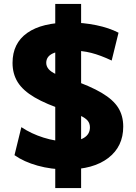

<svg xmlns="http://www.w3.org/2000/svg" viewBox="-20 -855 692 980"><path d="M321 10Q242 10 172 -9.5Q102 -29 54 -63L89 -206Q140 -172 202.5 -152.5Q265 -133 321 -133Q378 -133 408.5 -151.5Q439 -170 439 -205Q439 -225 427.5 -239Q416 -253 388.5 -265.5Q361 -278 314 -291Q216 -323 156.5 -358Q97 -393 70.5 -435.5Q44 -478 44 -534Q44 -634 119 -687Q194 -740 336 -740Q405 -740 471 -726.5Q537 -713 585 -688L550 -546Q493 -573 446 -585Q399 -597 344 -597Q280 -597 248 -581.5Q216 -566 216 -534Q216 -517 228 -502.5Q240 -488 267.5 -475.5Q295 -463 341 -450Q440 -416 499 -381Q558 -346 583.5 -305Q609 -264 609 -209Q609 -107 532.5 -48.5Q456 10 321 10ZM262 105V-58H394V105ZM262 -58V-368H394V-58ZM262 -368V-672H394V-368ZM262 -672V-835H394V-672Z"/></svg>

Font: M PLUS 2 ExtraBold
Style: Regular
Weight: 800
Version: Version 1.001